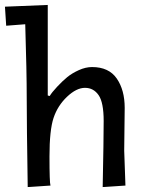

<svg xmlns="http://www.w3.org/2000/svg" viewBox="-40 -751 584 776"><path d="M464 -315 462 -142 467 -1 375 5Q379 -187 379 -262Q379 -337 358.5 -366.5Q338 -396 303.5 -396Q269 -396 231 -360Q193 -324 176.5 -274.5Q160 -225 160 -119Q160 -13 164 -1L72 5Q68 -250 68 -355.5Q68 -461 62 -653L-15 -647L-20 -724L153 -731V-365L161 -363Q169 -377 191 -400.5Q213 -424 232 -439.5Q251 -455 278.5 -467.5Q306 -480 332 -480Q400 -480 432 -433.5Q464 -387 464 -315Z"/></svg>

Font: Fresca
Style: Regular
Weight: 400
Designer: Iván Moreno
Foundry: Fontstage
Version: Version 1.001